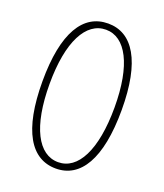

<svg xmlns="http://www.w3.org/2000/svg" viewBox="-139 -831 798 936"><g transform="rotate(20 260.5 -363.0)"><path d="M261 13C388 13 466 -109 466 -365C466 -618 388 -739 261 -739C132 -739 55 -618 55 -365C55 -109 132 13 261 13ZM261 -20C158 -20 92 -142 92 -365C92 -585 158 -707 261 -707C363 -707 429 -585 429 -365C429 -142 363 -20 261 -20Z"/></g></svg>

Font: Noto Sans JP Thin
Style: Regular
Weight: 100
Designer: Ryoko NISHIZUKA 西塚涼子 (kana, bopomofo & ideographs); Paul D. Hunt (Latin, Greek & Cyrillic); Sandoll Communications 산돌커뮤니
Foundry: Adobe
Version: Version 2.004;hotconv 1.0.118;makeotfexe 2.5.65603